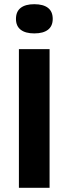

<svg xmlns="http://www.w3.org/2000/svg" viewBox="-20 -894 326 914"><path d="M70 0V-660H216V0ZM143 -735Q101 -735 78.5 -752.5Q56 -770 56 -804Q56 -839 78.5 -856.5Q101 -874 143 -874Q186 -874 208.5 -856.5Q231 -839 231 -804Q231 -770 208.5 -752.5Q186 -735 143 -735Z"/></svg>

Font: Bricolage Grotesque 24pt
Style: Bold
Weight: 700
Designer: Mathieu Triay
Foundry: Atelier Triay
Version: Version 1.001;gftools[0.9.33.dev8+g029e19f]